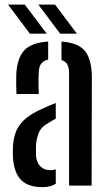

<svg xmlns="http://www.w3.org/2000/svg" viewBox="-20 -782 458 809"><path d="M34.5 -117.5Q34 -129.5 34 -142Q34 -154.5 34.5 -166Q37 -203.5 49.2 -231.8Q61.5 -260 89 -283Q116.5 -306 164 -326.5Q176 -332 188.8 -337.5Q201.5 -343 215 -348V-282Q208 -278.5 200.8 -274.2Q193.5 -270 185 -264.5Q153 -247.5 142.8 -221Q132.5 -194.5 131.5 -165.5Q131.5 -152 131.5 -143.2Q131.5 -134.5 132 -124.5Q134.5 -96.5 150.2 -80.8Q166 -65 193 -65Q205.5 -65 215 -68.5V-7.5Q193 6.5 158.5 6.5Q99 6.5 69.2 -23.2Q39.5 -53 34.5 -117.5ZM49.5 -386Q48.5 -403.5 48.2 -425.5Q48 -447.5 48.5 -468Q51.5 -534.5 80.8 -568.2Q110 -602 183 -607V-531Q165 -527 154.8 -515Q144.5 -503 143.5 -480Q142.5 -468 142.2 -448.8Q142 -429.5 142.5 -411.8Q143 -394 143.5 -386ZM271 0V-474Q271 -497 263.8 -510.2Q256.5 -523.5 239 -529V-607Q312 -601.5 339.5 -565.2Q367 -529 367 -454L366 0ZM106 -640 14 -762.5H84.5L177 -640ZM233.5 -640 141.5 -762.5H212L304 -640Z"/></svg>

Font: Big Shoulders Stencil Text Thin SemiBold
Style: Regular
Weight: 600
Version: Version 2.001